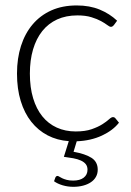

<svg xmlns="http://www.w3.org/2000/svg" viewBox="-20 -526 495 723"><path d="M196.5 136.5Q199 136.5 203.2 139.2Q207.5 142 214.2 145.2Q221 148.5 231 151.2Q241 154 255.5 154Q281 154 295.2 143Q309.5 132 309.5 113Q309.5 100.5 303 92.2Q296.5 84 284.5 78.5Q272.5 73 256.2 70Q240 67 220.5 64.5L239 5.5Q195.5 2.5 159.5 -16.2Q123.5 -35 97.8 -67.5Q72 -100 58 -145.8Q44 -191.5 44 -249Q44 -306 59 -353Q74 -400 102.8 -434Q131.5 -468 173.2 -486.8Q215 -505.5 269 -505.5Q317.5 -505.5 355.2 -490Q393 -474.5 421 -448L408.5 -431Q406 -428.5 403.8 -426.8Q401.5 -425 397.5 -425Q392.5 -425 383.8 -431.8Q375 -438.5 360.5 -446.5Q346 -454.5 324.2 -461.2Q302.5 -468 271.5 -468Q228.5 -468 195.2 -452.8Q162 -437.5 139.2 -409Q116.5 -380.5 104.5 -340Q92.5 -299.5 92.5 -249Q92.5 -196.5 104.8 -156Q117 -115.5 139.5 -87.8Q162 -60 194 -45.5Q226 -31 265 -31Q301 -31 325.2 -39.5Q349.5 -48 365.2 -58Q381 -68 390.2 -76.5Q399.5 -85 405 -85Q411.5 -85 415 -80L428 -64Q405.5 -35 363.8 -15.5Q322 4 269 6L257 45.5Q301.5 53.5 324.8 68.5Q348 83.5 348 113Q348 128 341.2 140Q334.5 152 322.2 160.2Q310 168.5 293 173Q276 177.5 256 177.5Q235.5 177.5 216 171.8Q196.5 166 183.5 156.5L188.5 142.5Q191.5 136.5 196.5 136.5Z"/></svg>

Font: o
Style: Regular
Weight: 300
Designer: Lukasz Dziedzic
Foundry: Lukasz Dziedzic
Version: Version 1.104; Western+Polish opensource; ttfautohint (v1.8.